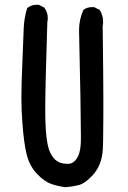

<svg xmlns="http://www.w3.org/2000/svg" viewBox="-20 -780 540 810"><path d="M74.2 -265.6Q70.3 -312.5 70.3 -368.7Q70.3 -424.8 73.2 -486.3L80.1 -662.1Q82 -705.1 94.7 -746.1L97.7 -748Q113.3 -759.8 134.8 -759.8Q137.7 -759.8 143.6 -759.8L167 -748Q181.6 -727.5 181.6 -704.1Q181.6 -695.3 179.7 -686.5Q170.9 -416 170.9 -315.4Q170.9 -219.7 180.7 -171.9Q188.5 -130.9 211.9 -107.4Q231.4 -88.9 262.7 -88.9Q267.6 -88.9 271.5 -88.9Q289.1 -90.8 302.7 -109.4Q317.4 -129.9 320.3 -168Q321.3 -176.8 321.3 -207Q321.3 -309.6 313.5 -652.3Q313.5 -697.3 331.1 -736.3L332 -738.3Q346.7 -750 368.2 -750Q371.1 -750 377 -750L400.4 -738.3Q415 -714.8 415 -688.5Q415 -678.7 413.1 -668.9Q416 -444.3 416 -373.5Q416 -302.7 416 -293Q416 -158.2 412.1 -131.8Q404.3 -77.1 371.1 -41Q338.9 -5.9 311.5 1Q284.2 7.8 256.8 9.8Q224.6 5.9 196.3 -3.9Q166 -14.6 135.3 -47.4Q104.5 -80.1 92.3 -129.4Q80.1 -178.7 74.2 -265.6Z"/></svg>

Font: JasonHandwriting2
Style: SemiBold
Weight: 600
Version: Version 1.04.7